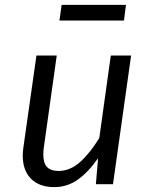

<svg xmlns="http://www.w3.org/2000/svg" viewBox="-20 -753 616 785"><path d="M73 -117Q73 -135 76 -153L129 -526H212L160 -156Q157 -137 157 -122Q157 -86 172.5 -70Q188 -54 219 -54Q267 -54 308 -91Q349 -128 386 -189L433 -526H516L442 0H372L381 -106Q341 -49 298 -18.5Q255 12 202 12Q141 12 107 -22Q73 -56 73 -117ZM223 -669 232 -733H495L487 -669Z"/></svg>

Font: Fira Sans Book
Style: Italic
Weight: 350
Italic angle: -8°
Designer: bBox Type GmbH & Carrois Corporate GbR & Edenspiekermann AG
Foundry: bBox Type GmbH & Carrois Corporate GbR & Edenspiekermann AG
Version: Version 4.301